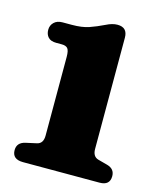

<svg xmlns="http://www.w3.org/2000/svg" viewBox="-108 -791 728 869"><g transform="rotate(15 256.0 -356.0)"><path d="M88 -560.5Q62 -560.5 49.8 -573.8Q37.5 -587 37.5 -608.5Q37.5 -629.5 52 -643.5Q66.5 -657.5 91.5 -657.5H134.5Q182.5 -657.5 214.5 -668.5Q246.5 -679.5 282.5 -697Q311 -711.5 335 -711.5Q382 -711.5 382 -663.5V-142.5Q382 -106.5 409 -99L453.5 -87Q489 -77 489 -43Q489 0 441 0H82.5Q31.5 0 31.5 -43Q31.5 -78.5 70 -87.5L122 -99Q150 -105.5 150 -142.5V-511.5Q150 -540.5 141.8 -550.5Q133.5 -560.5 114 -560.5Z"/></g></svg>

Font: Fraunces 9pt S050 Black
Style: Regular
Weight: 900
Version: Version 1.000; ttfautohint (v1.8.3)